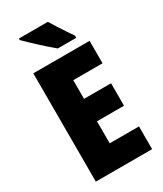

<svg xmlns="http://www.w3.org/2000/svg" viewBox="-227 -1012 932 1096"><g transform="rotate(-30 239.0 -463.5)"><path d="M436 0H65V-714H436V-566H243V-443H421V-295H243V-150H436ZM284 -927Q296 -907 314 -878.5Q332 -850 350 -823.5Q368 -797 379 -781V-767H257Q243 -779 220 -798.5Q197 -818 172.5 -841Q148 -864 127 -884Q106 -904 93 -917V-927Z"/></g></svg>

Font: Noto Sans Bengali Condensed Black
Style: Regular
Weight: 900
Width: 3
Designer: Joana Ranito - Universal Thirst; Jelle Bosma - Monotype Design Team
Foundry: Universal Thirst ehf.
Version: Version 3.000; ttfautohint (v1.8.4.7-5d5b)